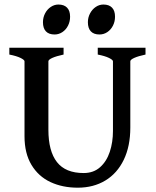

<svg xmlns="http://www.w3.org/2000/svg" viewBox="-20 -830 704 864"><path d="M566.4 -255.9Q566.4 -171.9 536.9 -110.8Q507.3 -49.8 453.9 -17.6Q400.4 14.6 330.1 14.6Q261.2 14.6 207 -10.7Q152.8 -36.1 121.6 -88.1Q90.3 -140.1 90.3 -216.8V-554.2Q90.3 -560.5 72.5 -569.3Q54.7 -578.1 22 -584.5V-615.2H266.1V-584.5Q233.9 -577.6 215.8 -569.6Q197.8 -561.5 197.8 -554.2V-246.1Q197.8 -149.9 236.3 -100.6Q274.9 -51.3 356.4 -51.3Q400.9 -51.3 430.4 -77.6Q460 -104 474.1 -147Q488.3 -189.9 488.3 -240.7V-554.2Q488.3 -560.5 470.5 -569.3Q452.6 -578.1 419.9 -584.5V-615.2H634.8V-584.5Q602.5 -577.6 584.5 -569.6Q566.4 -561.5 566.4 -554.2ZM173.3 -730Q173.3 -751.5 182.9 -769.8Q192.4 -788.1 208.5 -798.8Q224.6 -809.6 242.7 -809.6Q268.1 -809.6 281.7 -795.7Q295.4 -781.7 295.4 -754.9Q295.4 -732.9 286.1 -714.6Q276.9 -696.3 260.7 -685.5Q244.6 -674.8 225.6 -674.8Q199.7 -674.8 186.5 -689Q173.3 -703.1 173.3 -730ZM375.5 -730Q375.5 -751.5 385.3 -769.8Q395 -788.1 410.9 -798.8Q426.8 -809.6 445.3 -809.6Q470.7 -809.6 484.1 -795.7Q497.6 -781.7 497.6 -754.9Q497.6 -732.9 488.3 -714.6Q479 -696.3 462.9 -685.5Q446.8 -674.8 427.7 -674.8Q401.9 -674.8 388.7 -689Q375.5 -703.1 375.5 -730Z"/></svg>

Font: David Libre Medium
Style: Regular
Weight: 500
Version: Version 1.000